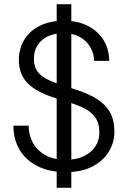

<svg xmlns="http://www.w3.org/2000/svg" viewBox="-20 -811 612 918"><path d="M251 87V-791H321V87ZM294 12Q217 12 160.5 -16Q104 -44 74 -94.5Q44 -145 44 -210H117Q117 -166 137 -129Q157 -92 196.5 -69.5Q236 -47 294 -47Q346 -47 381.5 -64.5Q417 -82 436 -111Q455 -140 455 -176Q455 -221 436.5 -248Q418 -275 386 -291.5Q354 -308 313 -320.5Q272 -333 227 -348Q146 -376 108.5 -417Q71 -458 70 -522Q70 -577 95.5 -620Q121 -663 170 -687.5Q219 -712 286 -712Q352 -712 400.5 -687Q449 -662 475.5 -618.5Q502 -575 502 -520H430Q430 -551 414 -581.5Q398 -612 365.5 -632Q333 -652 282 -652Q241 -652 209.5 -637.5Q178 -623 160 -595.5Q142 -568 142 -530Q142 -494 157.5 -471.5Q173 -449 201.5 -434Q230 -419 269 -406.5Q308 -394 356 -378Q406 -361 444.5 -337Q483 -313 505 -275.5Q527 -238 527 -180Q527 -132 501.5 -88Q476 -44 424 -16Q372 12 294 12Z"/></svg>

Font: DM Sans 24pt Light
Style: Regular
Weight: 300
Designer: Colophon Foundry, Jonny Pinhorn
Foundry: Colophon Foundry
Version: Version 4.004;gftools[0.9.30]